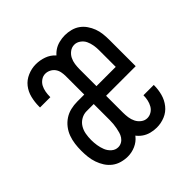

<svg xmlns="http://www.w3.org/2000/svg" viewBox="-145 -655 789 789"><g transform="rotate(-45 250.0 -260.0)"><path d="M167 8Q149 8 131 3Q113 -2 98.5 -13Q84 -24 74 -39.5Q64 -55 58 -72.5Q52 -90 50 -108Q48 -126 48 -145Q48 -164 50.5 -183Q53 -202 59.5 -220Q66 -238 78 -253.5Q90 -269 106 -279.5Q122 -290 141 -294.5Q160 -299 179 -299H220V-407Q220 -419 217.5 -431Q215 -443 208 -452.5Q201 -462 190 -467.5Q179 -473 167 -473Q154 -473 142.5 -465Q131 -457 125 -445.5Q119 -434 116.5 -420.5Q114 -407 114 -394V-390H54V-397Q54 -421 60 -445.5Q66 -470 81 -489Q96 -508 119.5 -518Q143 -528 167 -528Q191 -528 213.5 -520Q236 -512 252 -494.5Q268 -477 274 -454Q280 -431 280 -407V-113H279Q276 -90 268.5 -68Q261 -46 247 -28.5Q233 -11 211.5 -1.5Q190 8 167 8ZM166 -47Q177 -47 186.5 -52.5Q196 -58 202 -67Q208 -76 211 -86.5Q214 -97 216 -107.5Q218 -118 219 -128.5Q220 -139 220 -150V-244H179Q162 -244 147 -235.5Q132 -227 123 -212.5Q114 -198 111 -181Q108 -164 108 -147Q108 -131 110.5 -115Q113 -99 119 -84Q125 -69 137.5 -58Q150 -47 166 -47ZM335 8Q318 8 301 3.5Q284 -1 270 -11Q256 -21 246 -35.5Q236 -50 230 -66.5Q224 -83 222 -100Q220 -117 220 -134V-386Q220 -403 222 -420.5Q224 -438 230 -454Q236 -470 246 -484.5Q256 -499 270 -509Q284 -519 301.5 -523.5Q319 -528 336 -528Q353 -528 370.5 -523.5Q388 -519 402 -509Q416 -499 426 -484.5Q436 -470 442 -454Q448 -438 450 -420.5Q452 -403 452 -386V-232H280V-134Q280 -120 282 -105.5Q284 -91 290.5 -78Q297 -65 309 -56Q321 -47 335 -47Q348 -47 359.5 -54Q371 -61 377.5 -72.5Q384 -84 387 -97Q390 -110 390 -124V-125H450V-123Q450 -98 443.5 -74Q437 -50 421.5 -30.5Q406 -11 383 -1.5Q360 8 335 8ZM392 -288V-386Q392 -400 389.5 -414.5Q387 -429 381 -442Q375 -455 362.5 -464Q350 -473 336 -473Q321 -473 309 -464Q297 -455 290.5 -442Q284 -429 282 -414.5Q280 -400 280 -386V-288Z"/></g></svg>

Font: Iosevka Custom Light
Style: Regular
Weight: 300
Monospace: yes
Designer: Belleve Invis
Foundry: Belleve Invis
Version: Version 27.3.5